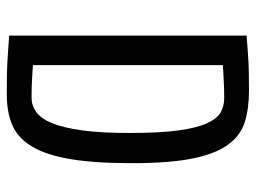

<svg xmlns="http://www.w3.org/2000/svg" viewBox="-114 -633 754 566"><g transform="rotate(90 263.0 -350.0)"><path d="M372 -354Q372 -444 364.5 -499Q357 -554 343 -584Q329 -614 310.5 -624Q292 -634 269 -634Q255 -634 238.5 -633.5Q222 -633 207 -632Q189 -631 172 -630V-70Q187 -69 204 -68Q218 -67 235 -66.5Q252 -66 268 -66Q291 -66 310.5 -80Q330 -94 343.5 -127.5Q357 -161 364.5 -216.5Q372 -272 372 -354ZM461 -361Q461 -249 448.5 -177.5Q436 -106 410.5 -65Q385 -24 347 -8.5Q309 7 259 7Q230 7 199.5 6.5Q169 6 143 4Q113 2 85 0V-700Q112 -702 140 -704Q164 -706 192.5 -706.5Q221 -707 247 -707Q300 -707 340 -694.5Q380 -682 407 -644.5Q434 -607 447.5 -539.5Q461 -472 461 -361Z"/></g></svg>

Font: Share
Style: Regular
Weight: 400
Designer: Ralph du Carrois
Version: Version 1.002